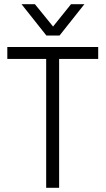

<svg xmlns="http://www.w3.org/2000/svg" viewBox="-20 -899 505 919"><path d="M450 -617H263V0H201V-617H15V-674H450ZM265 -729H202L83 -879H147L234 -772L320 -879H384Z"/></svg>

Font: Hind Siliguri Light
Style: Regular
Weight: 300
Designer: Jyotish Sonowal
Foundry: Indian Type Foundry
Version: Version 1.001;PS 1.0;hotconv 1.0.86;makeotf.lib2.5.63406; tt